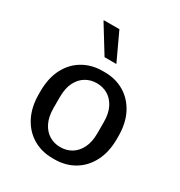

<svg xmlns="http://www.w3.org/2000/svg" viewBox="-179 -879 948 1013"><g transform="rotate(30 294.5 -373.0)"><path d="M288 10Q222 10 169.5 -21Q117 -52 87 -110Q57 -168 57 -247V-264Q57 -345 87 -402.5Q117 -460 169.5 -490.5Q222 -521 288 -521H301Q368 -521 420 -490Q472 -459 502 -401.5Q532 -344 532 -264V-247Q532 -168 502 -110Q472 -52 419.5 -21Q367 10 301 10ZM294 -61Q332 -61 362 -79Q392 -97 410 -133Q428 -169 428 -222V-289Q428 -343 410 -378.5Q392 -414 362 -432Q332 -450 294 -450Q257 -450 227 -432Q197 -414 179 -378.5Q161 -343 161 -289V-222Q161 -169 179 -133Q197 -97 227 -79Q257 -61 294 -61ZM260 -589 159 -753 160 -756H254L332 -589Z"/></g></svg>

Font: Chivo Medium
Style: Regular
Weight: 400
Version: Version 2.002